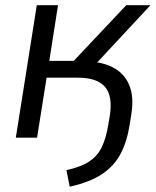

<svg xmlns="http://www.w3.org/2000/svg" viewBox="-20 -522 591 728"><path d="M244.3 185.9 231.9 123.1Q287.2 111.1 318.9 89.9Q350.7 68.7 366.5 34.7Q382.4 0.7 390.4 -48.6L396 -80.8Q408.5 -157.9 378.1 -192.7Q347.7 -227.4 276.1 -227.4H156.7L120.5 0H40L119.5 -502.3H200L166.9 -291.1H259.5L458.7 -502.3H550.5L324.5 -259.4L294.6 -289.7Q362.3 -289.7 406.9 -267.1Q451.5 -244.5 470.2 -199.1Q488.9 -153.8 477.5 -85.8L471.9 -50.6Q461.9 14 437.5 60.7Q413.1 107.4 366.8 138.2Q320.4 169.1 244.3 185.9Z"/></svg>

Font: Mulish ExtraLight
Style: Italic
Weight: 200
Italic angle: -9°
Designer: Vernon Adams
Foundry: Vernon Adams
Version: Version 3.603